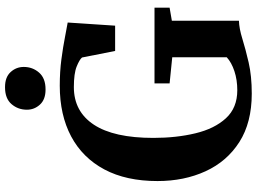

<svg xmlns="http://www.w3.org/2000/svg" viewBox="-148 -862 1020 763"><g transform="rotate(-90 361.5 -480.0)"><path d="M371.5 11Q256.5 11 179.2 -38.2Q102 -87.5 63 -172.5Q24 -257.5 24 -363.5Q24 -488 70.2 -574.8Q116.5 -661.5 201.5 -706.8Q286.5 -752 403 -752Q458.5 -752 507.8 -745.5Q557 -739 594.8 -731.5Q632.5 -724 654 -720.5L641.5 -532H541L515 -663.5Q507 -673.5 479.2 -684.8Q451.5 -696 397.5 -696Q300.5 -696 248 -616.5Q195.5 -537 195.5 -380Q195.5 -288.5 213.8 -212.8Q232 -137 273.5 -91.8Q315 -46.5 385 -46.5Q426 -46.5 460.8 -58Q495.5 -69.5 516 -88.5V-305L412 -315.5V-375.5H713V-315.5L661 -306.5V-40Q630 -39 589.8 -26.5Q549.5 -14 495.8 -1.5Q442 11 371.5 11ZM387.5 -808.5Q348 -808.5 327.8 -830.8Q307.5 -853 307.5 -882.5Q307.5 -918 329.8 -943.8Q352 -969.5 396.5 -969.5H397.5Q437 -969.5 457.2 -947.2Q477.5 -925 477.5 -895Q477.5 -860 455 -834.2Q432.5 -808.5 388.5 -808.5Z"/></g></svg>

Font: Merriweather Text Regular
Style: Bold
Weight: 700
Designer: Eben Sorkin
Foundry: Eben Sorkin
Version: Version 2.100; ttfautohint (v1.7.19-72a1) -l 8 -r 50 -G 200 